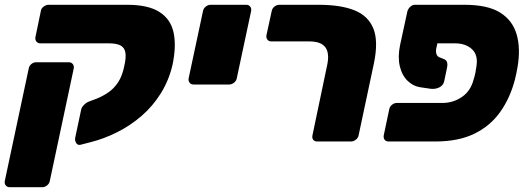

<svg xmlns="http://www.w3.org/2000/svg" viewBox="-50 -591 2200 802"><path d="M-9 191Q-20 191 -26 183.5Q-32 176 -30 165L70 -305Q72 -316 81 -323.5Q90 -331 101 -331H237Q248 -331 254 -323.5Q260 -316 258 -305L158 165Q156 176 146.5 183.5Q137 191 127 191ZM285 14Q274 16 268 6Q262 -4 264 -15L289 -133Q291 -143 301 -153Q311 -163 322 -167L354 -179Q379 -189 402.5 -205Q426 -221 443.5 -247.5Q461 -274 469 -315Q477 -349 474 -370Q471 -391 454.5 -400.5Q438 -410 404 -410H118Q108 -410 102 -417.5Q96 -425 98 -436L121 -547Q123 -557 133 -564Q143 -571 153 -571H481Q569 -571 616 -541Q663 -511 675 -455.5Q687 -400 671 -322Q656 -256 622 -201.5Q588 -147 541 -106.5Q494 -66 439 -38.5Q384 -11 328 3Z M759 -238Q748 -238 742 -245.5Q736 -253 738 -264L798 -545Q800 -556 809.5 -563.5Q819 -571 830 -571H979Q989 -571 995 -563.5Q1001 -556 999 -545L939 -264Q937 -253 927.5 -245.5Q918 -238 907 -238Z M1275 0Q1264 0 1258.5 -7Q1253 -14 1255 -25L1317 -321Q1327 -369 1309 -393.5Q1291 -418 1242 -418H1083Q1073 -418 1067 -425.5Q1061 -433 1063 -444L1085 -545Q1087 -556 1096.5 -563.5Q1106 -571 1117 -571H1281Q1373 -571 1430.5 -548Q1488 -525 1509.5 -472Q1531 -419 1512 -327L1448 -26Q1446 -15 1436.5 -7.5Q1427 0 1416 0Z M1777 -410 1772 -387Q1770 -373 1773.5 -364Q1777 -355 1785 -352L1807 -343Q1815 -339 1817.5 -330.5Q1820 -322 1818 -312L1806 -254Q1803 -236 1787 -227Q1771 -218 1750 -220L1709 -226Q1677 -230 1653 -253Q1629 -276 1620 -314.5Q1611 -353 1621 -402L1652 -545Q1656 -556 1664.5 -563.5Q1673 -571 1683 -571H1890Q1987 -571 2039 -538.5Q2091 -506 2108 -447.5Q2125 -389 2112 -312Q2109 -297 2107 -285.5Q2105 -274 2101 -259Q2081 -182 2039.5 -123.5Q1998 -65 1931.5 -32.5Q1865 0 1768 0H1573Q1562 0 1556.5 -7.5Q1551 -15 1553 -26L1576 -135Q1578 -146 1587.5 -153.5Q1597 -161 1608 -161H1798Q1843 -161 1879.5 -186Q1916 -211 1928 -258Q1933 -273 1935.5 -285.5Q1938 -298 1940 -313Q1948 -361 1921.5 -385.5Q1895 -410 1850 -410Z"/></svg>

Font: Rubik ExtraBold
Style: Italic
Weight: 800
Italic angle: -12°
Designer: Hubert and Fischer
Foundry: Hubert and Fischer
Version: Version 2.300;gftools[0.9.30]